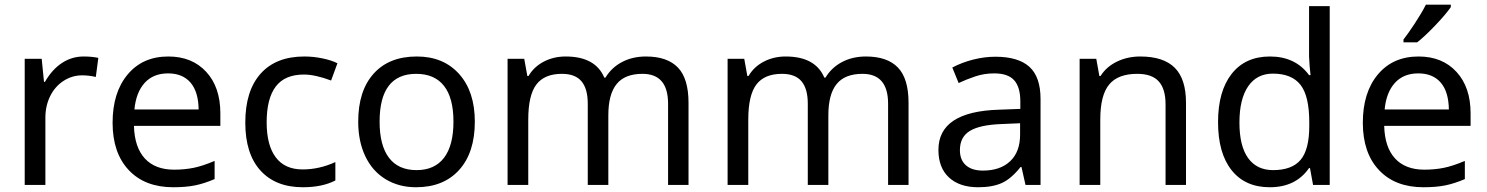

<svg xmlns="http://www.w3.org/2000/svg" viewBox="-20 -786 6321 816"><path d="M335 -545.9Q370.6 -545.9 397.9 -540L387.2 -459Q357.4 -465.8 329.1 -465.8Q286.6 -465.8 250.2 -442.4Q213.9 -418.9 193.4 -377.7Q172.9 -336.4 172.9 -286.1V0H85V-536.1H157.2L167 -438H170.9Q201.7 -491.2 243.7 -518.6Q285.6 -545.9 335 -545.9Z M716.3 9.8Q595.7 9.8 527.1 -63.2Q458.5 -136.2 458.5 -264.2Q458.5 -393.1 522.5 -469.5Q586.4 -545.9 695.3 -545.9Q796.4 -545.9 856.4 -480.7Q916.5 -415.5 916.5 -304.2V-251H549.3Q551.8 -159.7 595.7 -112.3Q639.6 -64.9 720.2 -64.9Q763.2 -64.9 801.8 -72.5Q840.3 -80.1 892.1 -102.1V-24.9Q847.7 -5.9 808.6 2Q769.5 9.8 716.3 9.8ZM694.3 -474.1Q631.3 -474.1 594.7 -433.6Q558.1 -393.1 551.3 -320.8H824.2Q823.2 -396 789.6 -435.1Q755.9 -474.1 694.3 -474.1Z M1267.1 9.8Q1151.4 9.8 1086.9 -61.3Q1022.5 -132.3 1022.5 -265.1Q1022.5 -399.9 1087.6 -472.9Q1152.8 -545.9 1273.4 -545.9Q1312.5 -545.9 1350.8 -537.8Q1389.2 -529.8 1414.1 -517.1L1387.2 -443.8Q1319.3 -469.2 1271.5 -469.2Q1190.4 -469.2 1151.9 -418.2Q1113.3 -367.2 1113.3 -266.1Q1113.3 -168.9 1151.9 -117.4Q1190.4 -65.9 1266.1 -65.9Q1336.9 -65.9 1405.3 -97.2V-19Q1349.6 9.8 1267.1 9.8Z M1998 -269Q1998 -137.7 1931.6 -64Q1865.2 9.8 1748 9.8Q1675.3 9.8 1619.1 -24.2Q1563 -58.1 1532.7 -121.6Q1502.4 -185.1 1502.4 -269Q1502.4 -399.9 1567.9 -472.9Q1633.3 -545.9 1751.5 -545.9Q1864.7 -545.9 1931.4 -471.4Q1998 -397 1998 -269ZM1593.3 -269Q1593.3 -168 1633.1 -115.5Q1672.9 -63 1750.5 -63Q1827.1 -63 1867.2 -115.5Q1907.2 -168 1907.2 -269Q1907.2 -370.1 1866.9 -421.1Q1826.7 -472.2 1749 -472.2Q1593.3 -472.2 1593.3 -269Z M2819.3 0V-345.2Q2819.3 -472.2 2710.4 -472.2Q2635.7 -472.2 2600.6 -428.7Q2565.4 -385.3 2565.4 -295.9V0H2478V-345.2Q2478 -408.7 2451.4 -440.4Q2424.8 -472.2 2368.2 -472.2Q2293.9 -472.2 2259.5 -426.8Q2225.1 -381.3 2225.1 -277.8V0H2137.2V-536.1H2208L2221.2 -462.9H2226.1Q2249 -502 2290.8 -523.9Q2332.5 -545.9 2384.3 -545.9Q2510.3 -545.9 2548.3 -456.1H2553.2Q2579.1 -499 2623.8 -522.5Q2668.5 -545.9 2725.1 -545.9Q2815.9 -545.9 2861.1 -499Q2906.2 -452.1 2906.2 -349.1V0Z M3754.4 0V-345.2Q3754.4 -472.2 3645.5 -472.2Q3570.8 -472.2 3535.6 -428.7Q3500.5 -385.3 3500.5 -295.9V0H3413.1V-345.2Q3413.1 -408.7 3386.5 -440.4Q3359.9 -472.2 3303.2 -472.2Q3229 -472.2 3194.6 -426.8Q3160.2 -381.3 3160.2 -277.8V0H3072.3V-536.1H3143.1L3156.2 -462.9H3161.1Q3184.1 -502 3225.8 -523.9Q3267.6 -545.9 3319.3 -545.9Q3445.3 -545.9 3483.4 -456.1H3488.3Q3514.2 -499 3558.8 -522.5Q3603.5 -545.9 3660.2 -545.9Q3751 -545.9 3796.1 -499Q3841.3 -452.1 3841.3 -349.1V0Z M4338.4 0 4321.3 -76.2H4317.4Q4277.3 -25.9 4237.5 -8.1Q4197.8 9.8 4137.2 9.8Q4058.1 9.8 4013.2 -31.7Q3968.3 -73.2 3968.3 -148.9Q3968.3 -312 4225.6 -319.8L4316.4 -323.2V-355Q4316.4 -416 4290 -445.1Q4263.7 -474.1 4205.6 -474.1Q4163.1 -474.1 4125.2 -461.4Q4087.4 -448.7 4054.2 -433.1L4027.3 -499Q4067.9 -520.5 4115.7 -532.7Q4163.6 -544.9 4210.4 -544.9Q4307.6 -544.9 4355 -502Q4402.3 -459 4402.3 -365.2V0ZM4157.2 -61Q4231 -61 4273.2 -100.8Q4315.4 -140.6 4315.4 -213.9V-262.2L4236.3 -258.8Q4144 -255.4 4101.8 -229.5Q4059.6 -203.6 4059.6 -147.9Q4059.6 -106 4085.2 -83.5Q4110.8 -61 4157.2 -61Z M4933.6 0V-342.8Q4933.6 -408.2 4904.5 -440.2Q4875.5 -472.2 4813.5 -472.2Q4731 -472.2 4693.6 -426.5Q4656.2 -380.9 4656.2 -277.8V0H4568.4V-536.1H4639.2L4652.3 -462.9H4657.2Q4682.1 -502.4 4727.1 -524.2Q4772 -545.9 4826.2 -545.9Q4924.8 -545.9 4972.7 -498Q5020.5 -450.2 5020.5 -349.1V0Z M5376.5 9.8Q5272 9.8 5214.4 -62.5Q5156.7 -134.8 5156.7 -267.1Q5156.7 -398.4 5214.6 -472.2Q5272.5 -545.9 5377.4 -545.9Q5485.4 -545.9 5543.5 -466.8H5549.8Q5548.3 -476.6 5545.9 -506.1Q5543.5 -535.6 5543.5 -545.9V-759.8H5631.3V0H5560.5L5547.4 -71.8H5543.5Q5487.3 9.8 5376.5 9.8ZM5390.6 -63Q5470.7 -63 5507.6 -106.7Q5544.4 -150.4 5544.4 -250V-266.1Q5544.4 -377.9 5507.1 -425.5Q5469.7 -473.1 5389.6 -473.1Q5321.8 -473.1 5284.7 -419.2Q5247.6 -365.2 5247.6 -265.1Q5247.6 -165.5 5284.4 -114.3Q5321.3 -63 5390.6 -63Z M6029.8 9.8Q5909.2 9.8 5840.6 -63.2Q5772 -136.2 5772 -264.2Q5772 -393.1 5835.9 -469.5Q5899.9 -545.9 6008.8 -545.9Q6109.9 -545.9 6169.9 -480.7Q6230 -415.5 6230 -304.2V-251H5862.8Q5865.2 -159.7 5909.2 -112.3Q5953.1 -64.9 6033.7 -64.9Q6076.7 -64.9 6115.2 -72.5Q6153.8 -80.1 6205.6 -102.1V-24.9Q6161.1 -5.9 6122.1 2Q6083 9.8 6029.8 9.8ZM6007.8 -474.1Q5944.8 -474.1 5908.2 -433.6Q5871.6 -393.1 5864.7 -320.8H6137.7Q6136.7 -396 6103 -435.1Q6069.3 -474.1 6007.8 -474.1ZM5944.8 -618.2Q5963.4 -641.6 5991.9 -684.8Q6020.5 -728 6040 -766.1H6146V-755.9Q6124.5 -724.6 6079.1 -677.2Q6033.7 -629.9 6002.9 -606H5944.8Z"/></svg>

Font: Noto Sans Southeast Asian
Style: Regular
Weight: 400
Designer: Monotype Design Team
Foundry: Monotype Imaging Inc.
Version: Version 1.06 uh; ttfautohint (v1.4.1)